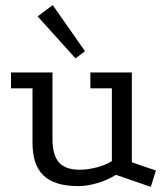

<svg xmlns="http://www.w3.org/2000/svg" viewBox="-20 -712 649 750"><path d="M433 -29Q401 -9 361 3Q321 15 286 15Q194 15 150.5 -26Q107 -67 107 -154V-367H23V-429H185V-170Q185 -106 210.5 -77.5Q236 -49 291 -49Q323 -49 359 -58.5Q395 -68 417 -83V-367H333V-429H495V-78L589 -46L569 18ZM275 -484 127 -648 186 -692 312 -512Z"/></svg>

Font: Podkova
Style: Regular
Weight: 400
Designer: Ilya Yudin
Foundry: Cyreal (www.cyreal.org)
Version: Version 2.103